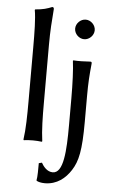

<svg xmlns="http://www.w3.org/2000/svg" viewBox="-61 -739 606 996"><g transform="rotate(5 242.5 -241.0)"><path d="M90 -200C90 -126 89 -54 81 0L83 3C95 1 118 0 130 0C142 0 165 1 177 3L179 0C171 -57 170 -125 170 -200V-500C170 -575 174 -625 179 -688C179 -695 176 -698 170 -698C145 -688 124 -681 83 -678L81 -675C89 -632 90 -558 90 -482ZM390 -251C390 -326 393 -362 399 -423C399 -432 398 -433 390 -433C367 -431 324 -430 303 -432L301 -429C307 -386 310 -310 310 -235V-96C310 41 303 156 247 156C218 156 198 131 187 111L171 115C171 142 171 189 167 204L168 207C176 212 192 216 211 216C274 216 318 179 346 135C377 87 390 30 390 -120ZM298 -597C298 -570 322 -546 349 -546C376 -546 400 -570 400 -597C400 -624 376 -648 349 -648C322 -648 298 -624 298 -597Z"/></g></svg>

Font: Libertinus Sans
Style: Regular
Weight: 400
Designer: Philipp H. Poll, Khaled Hosny
Foundry: Caleb Maclennan
Version: Version 7.050;RELEASE